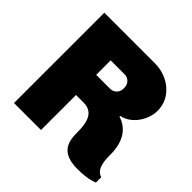

<svg xmlns="http://www.w3.org/2000/svg" viewBox="-174 -853 1031 1031"><g transform="rotate(45 341.0 -338.0)"><path d="M442 -686H57V0H262V-266H320C405 -266 409 -183 409 -119C409 -23 459 10 550 10C589 10 634 6 670 -9V-50C620 -63 619 -132 619 -173C619 -256 586 -326 509 -349V-354C578 -367 632 -443 632 -516C632 -619 539 -686 442 -686ZM262 -529H368C396 -529 418 -507 418 -479V-469C418 -441 396 -419 368 -419H262Z"/></g></svg>

Font: Chivo Light
Style: Bold
Weight: 900
Designer: Hector Gatti
Foundry: Omnibus-Type
Version: Version 1.003;PS 001.003;hotconv 1.0.70;makeotf.lib2.5.58329